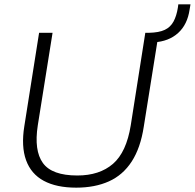

<svg xmlns="http://www.w3.org/2000/svg" viewBox="-20 -856 897 884"><path d="M331 8Q240 8 181.5 -23.5Q123 -55 100 -118.5Q77 -182 92 -275L160 -705H222L154 -279Q136 -163 177.5 -105.5Q219 -48 336 -48Q438 -48 500 -101.5Q562 -155 582 -279L649 -705H711L642 -273Q627 -175 586.5 -112.5Q546 -50 481.5 -21Q417 8 331 8ZM688 -661 662 -681 666 -705Q712 -706 738.5 -718.5Q765 -731 779 -757Q793 -783 799 -821L801 -836H857L853 -812Q843 -743 800 -704Q757 -665 688 -661Z"/></svg>

Font: Mulish ExtraLight Light
Style: Italic
Weight: 300
Italic angle: -9°
Version: Version 3.603